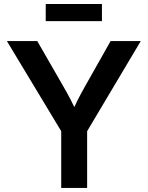

<svg xmlns="http://www.w3.org/2000/svg" viewBox="-20 -931 732 951"><path d="M283.2 0V-281.2L14.2 -727.5H164.6L294.9 -501Q314.5 -467.3 331.3 -434.6Q348.1 -401.9 365.7 -362.3H331.1Q348.1 -402.3 364.7 -435.3Q381.3 -468.3 399.9 -501L527.8 -727.5H677.2L411.6 -281.2V0ZM484.9 -911.1V-826.2H206.5V-911.1Z"/></svg>

Font: Inter 24pt SemiBold
Style: Regular
Weight: 600
Designer: Rasmus Andersson
Foundry: rsms
Version: Version 4.001;git-66647c0bb